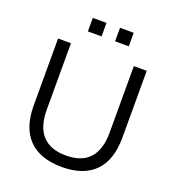

<svg xmlns="http://www.w3.org/2000/svg" viewBox="-155 -996 1024 1125"><g transform="rotate(20 357.0 -433.5)"><path d="M357.8 8.8C538.2 8.8 633.3 -89.2 633.3 -273.5V-691.2H552.9V-277.5C552.9 -133.3 486.3 -62.7 357.8 -62.7C228.4 -62.7 160.8 -133.3 160.8 -277.5V-691.2H80.4V-273.5C80.4 -89.2 176.5 8.8 357.8 8.8ZM400 -790.2H485.3V-874.5H400ZM230.4 -790.2H315.7V-874.5H230.4Z"/></g></svg>

Font: LL Pando Sans
Style: Regular
Weight: 400
Designer: Joshua Smith
Foundry: Joshua Smith
Version: Version 1.000;Glyphs 3.2.1 (3258)